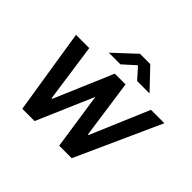

<svg xmlns="http://www.w3.org/2000/svg" viewBox="-162 -900 1100 1100"><g transform="rotate(45 387.5 -350.0)"><path d="M141 0 59 -517H166.5L217 -161.5H222L373.5 -517H460.5L511 -162H516L666.5 -517H775L541.5 0H440L389 -344.5L240.5 0ZM264 -577.5 395 -699.5H478.5L594.5 -577.5H494L433.5 -645L358.5 -577.5Z"/></g></svg>

Font: Public Sans SemiBold
Style: Italic
Weight: 600
Italic angle: -8°
Designer: The Public Sans project authors (U.S. Web Design System). Libre Franklin designed by Pablo Impallari and Rodrigo Fuenzal
Version: Version 1.007; ttfautohint (v1.8.1) -l 8 -r 50 -G 200 -x 14 